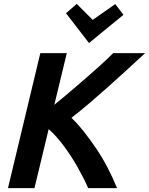

<svg xmlns="http://www.w3.org/2000/svg" viewBox="-20 -966 765 986"><path d="M21 0 187 -693H323L259 -428Q300 -461 341.5 -496.5Q383 -532 422.5 -566Q462 -600 497 -632Q532 -664 561 -693H725Q683 -654 636.5 -611.5Q590 -569 542 -526Q494 -483 445 -441Q396 -399 347 -361Q380 -329 412 -288.5Q444 -248 475 -202Q506 -156 532.5 -105Q559 -54 581 0H433Q410 -52 378.5 -107.5Q347 -163 309.5 -214Q272 -265 230 -303L157 0ZM437 -745 319 -898 374 -946 456 -864 572 -945 614 -890Z"/></svg>

Font: Ubuntu Sans
Style: Bold Italic
Weight: 700
Italic angle: -13.5°
Designer: Dalton Maag Ltd
Foundry: Dalton Maag Ltd
Version: Version 1.006